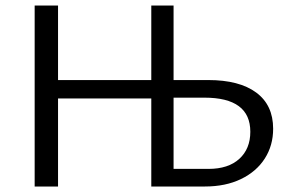

<svg xmlns="http://www.w3.org/2000/svg" viewBox="-20 -678 1061 698"><path d="M973 -210Q973 -149 942.5 -101.5Q912 -54 856 -27Q800 0 725 0H530V-320H191V0H106V-658H191V-387H530V-658H611V-387H737Q850 -387 911.5 -341.5Q973 -296 973 -210ZM890 -199Q890 -323 723 -323H611V-64H738Q810 -64 850 -100.5Q890 -137 890 -199Z"/></svg>

Font: Ysabeau SC Medium
Style: Regular
Weight: 500
Designer: Christian Thalmann (Catharsis Fonts)
Version: Version 0.003